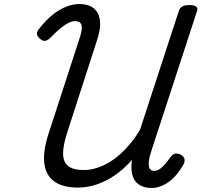

<svg xmlns="http://www.w3.org/2000/svg" viewBox="-20 -917 1001 954"><path d="M367 15Q292 15 249.5 -15.5Q207 -46 200 -106.5Q193 -167 222 -255L378 -735Q391 -776 384.5 -794Q378 -812 353 -812Q337 -812 319.5 -803Q302 -794 280.5 -776.5Q259 -759 232 -731Q216 -715 203.5 -714Q191 -713 178 -725Q164 -737 163.5 -749Q163 -761 176 -776Q209 -818 242.5 -844.5Q276 -871 309.5 -884Q343 -897 374 -897Q442 -897 466 -851Q490 -805 464 -723L315 -262Q293 -195 293.5 -153Q294 -111 319.5 -91.5Q345 -72 396 -72Q426 -72 457.5 -81.5Q489 -91 518.5 -108Q548 -125 576 -150Q604 -175 629.5 -206Q655 -237 676 -273L869 -864Q874 -878 886 -885Q898 -892 920 -892Q943 -892 953.5 -885Q964 -878 959 -862L733 -170Q722 -137 719.5 -114.5Q717 -92 723.5 -80Q730 -68 745 -68Q763 -68 781 -82.5Q799 -97 824 -132Q836 -149 847.5 -153Q859 -157 877 -149Q892 -141 896 -129Q900 -117 892 -100Q877 -74 859.5 -52.5Q842 -31 821.5 -15.5Q801 0 778.5 8.5Q756 17 734 17Q698 17 674 2.5Q650 -12 640 -40Q630 -68 634 -109Q635 -112 635 -116Q635 -120 636 -123Q608 -91 576.5 -65.5Q545 -40 510.5 -22Q476 -4 440 5.5Q404 15 367 15Z"/></svg>

Font: Playwrite HR
Style: Regular
Weight: 400
Designer: Veronika Burian, José Scaglione
Foundry: TypeTogether
Version: Version 1.002